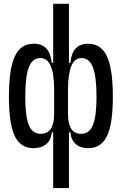

<svg xmlns="http://www.w3.org/2000/svg" viewBox="-20 -752 626 987"><path d="M433.6 9.8Q394.5 9.8 369.9 -11Q345.2 -31.7 341.8 -71.8H334.5V214.8H253.4V-71.8H246.1Q242.7 -31.7 217.5 -11Q192.4 9.8 152.3 9.8Q85.9 9.8 55.9 -52.7Q25.9 -115.2 25.9 -253.9Q25.9 -397.9 56.2 -462.6Q86.4 -527.3 153.3 -527.3Q236.8 -527.3 246.1 -428.7H253.4V-732.4H334.5V-428.7H341.8Q350.6 -527.3 432.6 -527.3Q499.5 -527.3 529.8 -462.6Q560.1 -397.9 560.1 -253.9Q560.1 -115.2 530 -52.7Q500 9.8 433.6 9.8ZM258.3 -291Q258.3 -453.6 187.5 -453.6Q147 -453.6 128.4 -406.5Q109.9 -359.4 109.9 -253.9Q109.9 -153.8 128.4 -108.9Q147 -64 188.5 -64Q258.3 -64 258.3 -166ZM329.6 -166Q329.6 -64 397.5 -64Q439 -64 457.5 -108.9Q476.1 -153.8 476.1 -253.9Q476.1 -359.4 457.5 -406.5Q439 -453.6 398.4 -453.6Q329.6 -453.6 329.6 -291Z"/></svg>

Font: Cascadia Code NF SemiLight
Style: Regular
Weight: 350
Monospace: yes
Designer: Aaron Bell
Foundry: Saja Typeworks
Version: Version 2404.023; ttfautohint (v1.8.4)